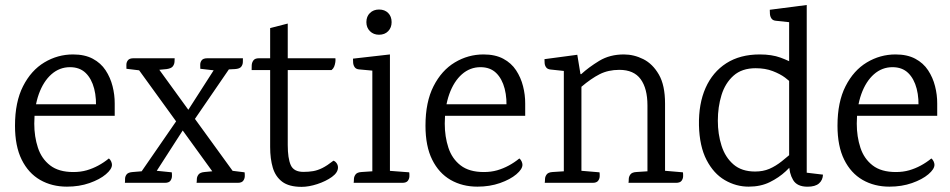

<svg xmlns="http://www.w3.org/2000/svg" viewBox="-20 -718 3731 754"><path d="M266.7 -504.2Q312.8 -504.2 344.4 -487.3Q376.1 -470.4 394.7 -442Q413.4 -413.6 422 -379.6Q430.7 -345.6 430.5 -311.5V-263.2H81.4L80.3 -308.5H388.8L355.9 -280.1Q360.1 -330.3 349.9 -369.6Q339.7 -408.9 316.3 -431.6Q292.8 -454.2 254.9 -454.2Q213.8 -454.2 182.1 -426.4Q150.5 -398.6 132.5 -348.7Q114.6 -298.9 114.6 -232.4Q114.6 -181.4 128.9 -138Q143.1 -94.6 176.9 -68.5Q210.6 -42.4 268.1 -42.4Q296.5 -42.4 320.3 -49.2Q344.1 -56.1 366 -67.9Q387.9 -79.7 407.6 -95.8Q413.2 -91.4 416.4 -84.2Q419.7 -77 419.7 -70.8Q419.7 -53.9 395.8 -33.6Q371.9 -13.3 331.5 0.9Q291.2 15 243 15Q183.7 15 137.5 -11.5Q91.4 -38.1 65.2 -91Q38.9 -143.9 38.9 -224.5Q38.9 -317.3 70.5 -379.4Q102.1 -441.6 154.2 -472.9Q206.4 -504.2 266.7 -504.2Z M583.8 -474.1 905.9 -30 833.4 -18 507.4 -468.1ZM595.4 -47.3 654.5 -41.3Q655.5 -36.3 655.3 -26.2Q655 -16.2 649.1 -8.1Q643.2 0 626.8 0H470.4Q471.4 -5 471.1 -14.6Q470.8 -24.2 476.9 -32.7Q483.1 -41.3 501.7 -42.5L536 -45.3ZM690.6 -269 722.9 -245 583.2 -28 526.4 -31ZM892.5 -47.3 940.5 -41.3Q941.5 -36.3 941.3 -26.2Q941.1 -16.2 935.1 -8.1Q929.2 0 912.9 0H751.9Q752.9 -5 753 -14.4Q753.1 -23.7 759.3 -32.3Q765.5 -40.9 783.2 -42.5L813.4 -45.3ZM504.1 -489.2H665.9Q665.9 -484.2 665.3 -474.9Q664.7 -465.7 658.8 -457.6Q653 -449.5 634.5 -446.7L605.2 -443.9L525.9 -441.9L476.5 -447.9Q476.5 -452.9 476.3 -463Q476.1 -473.1 482.2 -481.1Q488.2 -489.2 504.1 -489.2ZM837.8 -471.1 894.3 -468.1 729.7 -228 697.2 -252ZM794.2 -489.2H933.9Q933.9 -484.2 933.7 -474.2Q933.5 -464.3 927.4 -456.1Q921.2 -447.9 902.6 -446.7L879 -445.5L818.8 -441.9L766.6 -447.9Q766.6 -452.9 766.3 -463Q766 -473.1 771.9 -481.1Q777.9 -489.2 794.2 -489.2Z M1040.9 -607.7 1110 -625.5V-148.5Q1110 -96.3 1121.8 -69.6Q1133.7 -43 1171.5 -43Q1192.7 -43 1209.8 -46Q1227 -48.9 1245.7 -58.1Q1264.3 -67.3 1289.5 -87Q1296.6 -84.7 1302 -77Q1307.3 -69.4 1307.3 -60.3Q1307.3 -40.4 1283.5 -23.2Q1259.6 -6.1 1226.1 4.9Q1192.7 15.8 1164.6 15.8Q1115 15.8 1088.3 -4.3Q1061.7 -24.4 1051.3 -59.4Q1040.9 -94.5 1040.9 -140.3ZM996.6 -489.2H1297.1Q1298.1 -483.2 1296.9 -474.1Q1295.7 -465 1292.4 -456.7Q1289.1 -448.4 1282.1 -442.9H968.2Q968.2 -450.2 968.5 -461.1Q968.8 -471.9 975 -480.6Q981.2 -489.2 996.6 -489.2Z M1468.4 -581.6Q1446.8 -581.6 1432.8 -595.6Q1418.8 -609.6 1418.8 -631.1Q1418.8 -653.4 1432.8 -667Q1446.8 -680.6 1468.4 -680.6Q1490.9 -680.6 1504.4 -667Q1517.9 -653.4 1517.9 -631.1Q1517.9 -609.6 1504.4 -595.6Q1490.9 -581.6 1468.4 -581.6ZM1511.3 -504.2V0H1442.2V-440.7L1389.8 -445.5Q1377.9 -446.7 1372.7 -454.4Q1367.4 -462.2 1366.8 -472Q1366.2 -481.7 1366.2 -487.7ZM1508.1 -47.3 1587 -41.3Q1588 -36.3 1587.8 -26.2Q1587.6 -16.2 1581.7 -8.1Q1575.7 0 1559.4 0H1368.8Q1369.8 -5 1369.9 -14.6Q1370 -24.2 1376.2 -32.8Q1382.5 -41.5 1400.2 -42.5L1442.2 -45.3Z M1878.7 -504.2Q1924.8 -504.2 1956.4 -487.3Q1988.1 -470.4 2006.7 -442Q2025.4 -413.6 2034 -379.6Q2042.7 -345.6 2042.5 -311.5V-263.2H1693.4L1692.3 -308.5H2000.8L1967.9 -280.1Q1972.1 -330.3 1961.9 -369.6Q1951.7 -408.9 1928.3 -431.6Q1904.8 -454.2 1866.9 -454.2Q1825.8 -454.2 1794.1 -426.4Q1762.5 -398.6 1744.5 -348.7Q1726.6 -298.9 1726.6 -232.4Q1726.6 -181.4 1740.9 -138Q1755.1 -94.6 1788.9 -68.5Q1822.6 -42.4 1880.1 -42.4Q1908.5 -42.4 1932.3 -49.2Q1956.1 -56.1 1978 -67.9Q1999.9 -79.7 2019.6 -95.8Q2025.2 -91.4 2028.4 -84.2Q2031.7 -77 2031.7 -70.8Q2031.7 -53.9 2007.8 -33.6Q1983.9 -13.3 1943.5 0.9Q1903.2 15 1855 15Q1795.7 15 1749.5 -11.5Q1703.4 -38.1 1677.2 -91Q1650.9 -143.9 1650.9 -224.5Q1650.9 -317.3 1682.5 -379.4Q1714.1 -441.6 1766.2 -472.9Q1818.4 -504.2 1878.7 -504.2Z M2591.7 -47.3 2661.9 -41.3Q2662.9 -36.3 2662.7 -26.2Q2662.5 -16.2 2656.6 -8.1Q2650.6 0 2634.3 0H2448.1Q2449.1 -5 2449.2 -14.6Q2449.3 -24.2 2455.5 -32.8Q2461.7 -41.5 2479.4 -42.5L2522.6 -45.3V-303.9Q2522.6 -370.5 2495.9 -407.1Q2469.1 -443.7 2412.3 -443.7Q2368.7 -443.7 2334.9 -426.6Q2301.1 -409.4 2263.3 -377.2V-47.3L2334.3 -41.3Q2335.3 -36.3 2335.1 -26.2Q2334.9 -16.2 2328.9 -8.1Q2323 0 2306.7 0H2119.2Q2120.2 -5 2120.3 -14.6Q2120.4 -24.2 2126.7 -32.8Q2132.9 -41.5 2150.6 -42.5L2194.2 -45.3V-439.4L2141.8 -445Q2129.9 -446.2 2124.7 -453.6Q2119.4 -460.9 2118.8 -470.3Q2118.2 -479.7 2118.2 -485.7L2247.1 -502.9L2259.6 -426.9H2262.6Q2291.6 -453.7 2333.1 -479Q2374.7 -504.2 2429.8 -504.2Q2469.5 -504.2 2506.4 -485.7Q2543.2 -467.2 2567.5 -425.1Q2591.7 -383.1 2591.7 -311.6Z M3148.1 -698.4V-39.8L3211.9 -32.2Q3211.1 -10.6 3196.3 2.3Q3181.5 15.2 3151.4 15.2Q3110 15.2 3094.5 -11.3Q3079 -37.7 3079 -73.5V-630.9L3026.6 -636.5Q3014.7 -637.7 3009.5 -645.5Q3004.2 -653.3 3003.6 -663.4Q3003 -673.6 3003 -679.6ZM3113.8 -460.2 3087.6 -391Q3081.7 -399.3 3062.8 -413.4Q3043.9 -427.5 3014.6 -438.8Q2985.3 -450.1 2947.6 -450.1Q2893.5 -450.1 2860.7 -420.9Q2827.9 -391.7 2813.4 -344.7Q2799 -297.8 2799 -244.1Q2799 -191.3 2813.6 -145.6Q2828.2 -100 2860.5 -72.2Q2892.8 -44.4 2945.3 -44.4Q2976.8 -44.4 3001.5 -55Q3026.3 -65.7 3050.4 -84.9Q3074.5 -104.1 3103.1 -128.4L3110.9 -92.2Q3092.8 -70.7 3065.8 -45.5Q3038.8 -20.3 3002.9 -2.7Q2967.1 15 2920.1 15Q2870.5 15 2826.4 -10.7Q2782.4 -36.3 2754.7 -89.8Q2726.9 -143.3 2724.9 -225.8Q2723.2 -310.2 2750.8 -372.7Q2778.5 -435.1 2832.4 -469.7Q2886.4 -504.2 2963.5 -504.2Q3011.1 -504.2 3045 -491.8Q3078.8 -479.4 3113.8 -460.2Z M3496.7 -504.2Q3542.8 -504.2 3574.4 -487.3Q3606.1 -470.4 3624.7 -442Q3643.4 -413.6 3652 -379.6Q3660.7 -345.6 3660.5 -311.5V-263.2H3311.4L3310.3 -308.5H3618.8L3585.9 -280.1Q3590.1 -330.3 3579.9 -369.6Q3569.7 -408.9 3546.3 -431.6Q3522.8 -454.2 3484.9 -454.2Q3443.8 -454.2 3412.1 -426.4Q3380.5 -398.6 3362.5 -348.7Q3344.6 -298.9 3344.6 -232.4Q3344.6 -181.4 3358.9 -138Q3373.1 -94.6 3406.9 -68.5Q3440.6 -42.4 3498.1 -42.4Q3526.5 -42.4 3550.3 -49.2Q3574.1 -56.1 3596 -67.9Q3617.9 -79.7 3637.6 -95.8Q3643.2 -91.4 3646.4 -84.2Q3649.7 -77 3649.7 -70.8Q3649.7 -53.9 3625.8 -33.6Q3601.9 -13.3 3561.5 0.9Q3521.2 15 3473 15Q3413.7 15 3367.5 -11.5Q3321.4 -38.1 3295.2 -91Q3268.9 -143.9 3268.9 -224.5Q3268.9 -317.3 3300.5 -379.4Q3332.1 -441.6 3384.2 -472.9Q3436.4 -504.2 3496.7 -504.2Z"/></svg>

Font: Karma Variable Light
Style: Regular
Weight: 300
Designer: Joana Correia
Foundry: Indian Type Foundry
Version: Version 3.000